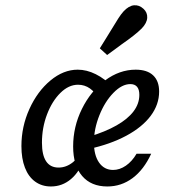

<svg xmlns="http://www.w3.org/2000/svg" viewBox="-20 -687 680 719"><path d="M60.2 -140Q60.2 -212.8 90.1 -278.8Q120 -344.9 168.8 -385.5Q217.6 -426.1 271.1 -426.1Q304.5 -426.1 338.5 -409.2Q372.6 -392.3 404.2 -359.9L349.6 -316.6Q336.4 -341.9 316.7 -355.8Q296.9 -369.7 272.2 -369.7Q237.2 -369.7 206.2 -339.1Q175.2 -308.6 156.2 -258.8Q137.1 -208.9 137.1 -152.6Q137.1 -106.5 152.7 -83Q168.3 -59.5 199.4 -59.5Q228.5 -59.5 253.8 -80Q279.1 -100.6 297.1 -138.9L296.7 -95.5Q278.5 -44.1 245.8 -16.4Q213.1 11.3 170.6 11.3Q136.7 11.3 111.6 -6.9Q86.5 -25.1 73.4 -59.1Q60.2 -93 60.2 -140ZM253.9 -138.3Q253.9 -212.5 286.7 -279Q319.4 -345.5 373.4 -385.8Q427.5 -426.1 488.1 -426.1Q530.8 -426.1 553.3 -405Q575.9 -383.9 575.9 -344.2Q575.9 -295.3 544.1 -252.9Q512.2 -210.5 452.7 -178.6Q393.2 -146.7 312.3 -129L313.1 -175Q374.8 -193.6 416.6 -217.5Q458.4 -241.3 480.1 -270Q501.8 -298.7 501.8 -331.9Q501.8 -352 493.2 -362.1Q484.6 -372.1 468.1 -372.1Q436.6 -372.1 404.7 -339.3Q372.7 -306.6 352.2 -255.3Q331.7 -204 331.7 -154Q331.7 -105.8 351 -78.2Q370.3 -50.6 403.5 -50.6Q428.2 -50.6 451.4 -66.6Q474.7 -82.7 491.4 -111.3H546.2Q518.6 -51.5 476.5 -20.1Q434.3 11.3 382 11.3Q321.3 11.3 287.6 -28Q253.9 -67.2 253.9 -138.3ZM399.5 -579.9Q412 -600.7 422.8 -617.7Q433.7 -634.7 442.7 -644.4Q462.3 -665.4 481.6 -667.2Q500.9 -669 517.1 -654.2Q532.4 -640.4 531.3 -620.6Q530.3 -600.8 510.6 -580.3Q498.5 -568.2 479.5 -553.2Q460.5 -538.2 437.1 -522.1Q418.6 -508.5 409 -501.3Q399.3 -494.2 381.2 -481L353.8 -506Q366.8 -527 378.2 -545.3Q389.6 -563.6 399.5 -579.9Z"/></svg>

Font: Playfair Micro SmCond SmLight
Style: Italic
Weight: 360
Width: 4
Italic angle: -15.6°
Designer: Claus Eggers Sørensen
Foundry: Claus Eggers Sørensen
Version: Version 2.203;Glyphs 3.3 (3326)